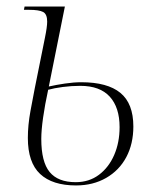

<svg xmlns="http://www.w3.org/2000/svg" viewBox="-20 -556 472 586"><path d="M212 10Q140 10 102.5 -25Q65 -60 65 -135Q65 -174 73 -217.5Q81 -261 86 -286L117 -440Q124 -474 124 -490Q124 -513 111.5 -519.5Q99 -526 69 -526H53L55 -536H178L129 -292Q151 -297 178 -301Q205 -305 228 -305Q308 -305 347.5 -272.5Q387 -240 387 -170Q387 -117 365.5 -76.5Q344 -36 304 -13Q264 10 212 10ZM211 0Q252 0 282 -22.5Q312 -45 328.5 -83Q345 -121 345 -168Q345 -228 315 -261Q285 -294 225 -294Q198 -294 171.5 -290.5Q145 -287 127 -282Q117 -236 111.5 -197Q106 -158 106 -132Q106 -62 131.5 -31Q157 0 211 0Z"/></svg>

Font: Noto Serif Display SemiCondensed ExtraLight
Style: Italic
Weight: 200
Width: 4
Italic angle: -12°
Designer: Monotype Design Team
Foundry: Monotype Imaging Inc.
Version: Version 2.009